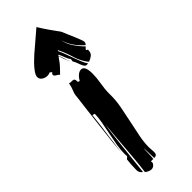

<svg xmlns="http://www.w3.org/2000/svg" viewBox="-273 -888 871 871"><g transform="rotate(-45 163.0 -452.0)"><path d="M76 -52Q80 -80 83.5 -117.5Q87 -155 90 -193Q93 -231 96 -267.5Q99 -304 102 -331Q97 -304 93 -269Q89 -234 85 -197Q81 -160 77 -123.5Q73 -87 70 -58Q55 -68 55 -85Q55 -105 56 -118.5Q57 -132 59 -150L70 -160Q69 -165 69 -169V-179Q69 -202 74 -231.5Q79 -261 85.5 -291.5Q92 -322 97 -350.5Q102 -379 102 -400L90 -403Q88 -379 84 -348.5Q80 -318 75.5 -285.5Q71 -253 67 -221Q65 -204 63 -189Q65 -217 68 -249Q73 -295 78.5 -340.5Q84 -386 89 -430Q94 -474 99 -511Q99 -526 106.5 -543.5Q114 -561 117 -580Q123 -578 127 -578H134Q144 -578 147 -573.5Q150 -569 150 -561V-556L159 -553Q167 -568 178 -577Q189 -586 200 -586Q224 -586 224 -535Q224 -508 218.5 -477.5Q213 -447 213 -418V-405Q213 -373 206 -335.5Q199 -298 190.5 -259.5Q182 -221 175 -185Q168 -149 168 -119Q168 -112 169 -104Q170 -96 170 -89Q170 -74 164.5 -70.5Q159 -67 151 -67Q151 -80 150 -99Q149 -118 149 -133Q147 -122 147 -103Q147 -84 145 -67H130V-55Q121 -39 106 -39Q99 -39 90 -43Q81 -47 76 -52ZM61 -165Q62 -176 63 -187Q62 -175 61 -165ZM293 -649Q270 -669 254 -692Q238 -715 230 -744Q235 -715 252 -690Q269 -665 289 -645L283 -639Q280 -636 278 -632Q279 -631 281 -630Q283 -629 283.5 -628.5Q284 -628 286 -627Q286 -607 275.5 -598.5Q265 -590 251 -585L247 -589Q226 -616 215 -653Q204 -690 188 -722L185 -719Q192 -705 198.5 -687Q205 -669 212 -650Q219 -631 226 -613.5Q233 -596 242 -583Q239 -582 234 -582Q227 -582 222.5 -588Q218 -594 214.5 -603Q211 -612 207.5 -621.5Q204 -631 199 -638L201 -653Q197 -656 193.5 -663Q190 -670 187 -678Q184 -686 181 -693.5Q178 -701 175 -706Q174 -705 173.5 -704Q173 -703 171 -702Q174 -697 176.5 -690Q179 -683 181.5 -675Q184 -667 186.5 -659.5Q189 -652 191 -648Q188 -652 186 -659Q183 -666 180 -673L175 -688Q173 -696 170 -700Q152 -673 137 -658Q122 -643 116 -636Q111 -642 101.5 -647Q92 -652 92 -659Q92 -664 99 -670L90 -677Q85 -675 81 -674Q77 -673 73 -673Q58 -673 46.5 -681Q35 -689 35 -702Q35 -713 46.5 -729Q58 -745 72.5 -759.5Q87 -774 100 -785.5Q113 -797 116 -799L193 -865Q211 -836 223 -819Q235 -802 242.5 -791.5Q250 -781 254.5 -775Q259 -769 261 -763Q265 -752 272 -736.5Q279 -721 285 -706.5Q291 -692 295.5 -680Q300 -668 300 -664Q300 -656 293 -649Z"/></g></svg>

Font: Finger Paint
Style: Regular
Weight: 400
Designer: Ralph du Carrois
Foundry: Ralph du Carrois
Version: Version 1.002